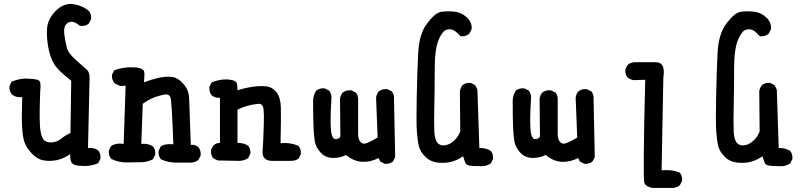

<svg xmlns="http://www.w3.org/2000/svg" viewBox="-20 -803 4040 962"><path d="M377.4 27.3Q343.8 25.9 335.9 6.3Q330.6 -7.3 332 -31.2Q319.8 -22.9 308.8 -17.1Q297.9 -11.2 287.4 -7.3Q276.9 -3.4 266.6 -1Q233.4 5.9 200.7 1Q167 -4.4 139.2 -34.2Q112.3 -63.5 103 -89.4Q93.8 -115.2 90.8 -165.5Q87.9 -213.9 91.3 -316.4Q62 -313 41.5 -328.1L41 -328.6L40.5 -329.1Q32.7 -337.9 29.5 -348.4Q26.4 -358.9 27.3 -370.6V-371.6L27.8 -372.6L37.6 -392.1L38.6 -394L41 -395Q81.1 -411.1 119.6 -409.2Q157.2 -407.2 170.4 -402.3Q180.2 -398.9 182.4 -383.5Q184.6 -368.2 181.6 -347.2Q176.8 -219.7 180.2 -171.4Q183.6 -124 196.3 -106Q208 -88.9 235.8 -89.4Q264.6 -89.8 287.1 -108.4Q310.5 -127.4 333 -136.2L336.9 -398.4Q269.5 -450.7 251 -482.4Q241.2 -498.5 234.1 -518.8Q227.1 -539.1 222.2 -564Q212.9 -612.8 215.8 -659.7Q218.8 -707.5 258.8 -748Q279.3 -768.6 301.5 -777.1Q323.7 -785.6 347.7 -782.2Q394 -774.9 424.8 -748.5L425.3 -748Q432.1 -740.2 434.8 -730.2Q437.5 -720.2 436.5 -708.5V-707.5L436 -706.5L426.3 -687L425.8 -686L424.8 -685.1Q407.2 -669.4 380.9 -673.8L379.4 -674.3L377.9 -675.3Q354.5 -695.3 336.4 -693.8Q318.8 -692.4 308.6 -677.7Q297.9 -662.6 302.7 -627.9Q305.2 -609.4 308.3 -593Q311.5 -576.7 315.4 -562.5Q318.8 -549.3 330.3 -533.9Q341.8 -518.6 361.3 -501.5Q401.4 -466.3 415 -454.1Q430.7 -439.9 428.7 -406.7L420.9 -61.5Q450.2 -64.9 471.2 -49.8L471.7 -49.3L472.2 -48.8Q485.4 -33.2 483.4 -9.3V-8.3L482.9 -7.3L473.1 12.2L472.2 14.2L470.2 15.1Q429.7 33.2 377.4 27.3Z M862.3 11.7Q821.8 11.7 787.6 -4.4L786.6 -4.9L785.6 -5.9Q772.5 -21.5 774.4 -46.4V-47.4L774.9 -48.3L784.7 -67.9L785.6 -69.3L787.1 -70.3Q808.1 -84 848.6 -80.1Q840.8 -294.9 834 -314.9Q828.1 -331.5 809.6 -329.6Q798.8 -328.6 785.6 -325.2Q772.5 -321.8 757.3 -316.9Q747.6 -313.5 737.5 -308.6Q727.5 -303.7 716.8 -297.4Q706.1 -291 695.3 -283.2L688 -82Q720.7 -85.4 745.1 -70.3L746.1 -69.8L746.6 -69.3Q759.8 -53.7 757.8 -28.8V-27.8L757.3 -26.9L747.6 -7.3L746.6 -5.4L745.1 -4.4Q731.4 2.4 716.6 6.1Q701.7 9.8 685.5 9.8Q654.3 9.8 616.2 10.7Q576.7 11.7 538.6 -6.3L537.6 -6.8L536.6 -7.8Q523.4 -23.4 525.4 -48.3V-49.3L525.9 -50.3L535.6 -69.8L536.6 -71.3L538.1 -72.3Q563 -87.9 599.6 -82L609.4 -373.5L584.5 -372.1H583L581.5 -372.6L556.2 -384.3L555.2 -384.8L554.2 -385.7Q546.4 -394.5 543.2 -405Q540 -415.5 541 -427.2V-428.2L541.5 -429.2L551.3 -448.7L552.2 -451.2L554.7 -451.7Q598.6 -467.8 647.5 -465.8Q700.7 -463.9 703.1 -440.9Q703.6 -435.5 703.6 -428Q703.6 -420.4 702.9 -411.1Q702.1 -401.9 700.7 -390.6Q736.8 -404.3 770.5 -412.1Q809.1 -420.9 839.4 -418Q871.1 -414.6 898.9 -382.8Q908.2 -372.1 914.6 -360.6Q920.9 -349.1 924.1 -336.7Q927.2 -324.2 927.7 -310.5Q928.7 -273.4 936 -77.6Q947.3 -78.6 956.5 -75.7Q965.8 -72.8 973.6 -65.9L974.1 -65.4Q987.3 -49.8 985.4 -24.9V-23.9L984.9 -22.9L975.1 -3.4L974.1 -2L973.1 -1Q958.5 9.8 940.9 11.7H940.4Z M1438.5 2.9H1340.8Q1336.9 2.9 1333.5 2.4Q1313 0 1303.2 -13.2Q1293.5 -26.4 1295.9 -48.3Q1296.4 -48.3 1298.6 -94.7Q1300.8 -141.1 1302 -187.5Q1303.2 -233.9 1300.3 -257.3Q1297.9 -272 1291.5 -277.8Q1285.2 -283.7 1273.9 -282.7Q1247.1 -280.3 1219.2 -272.5Q1193.4 -265.6 1169.9 -253.4V-86.9Q1184.6 -87.4 1197.5 -84.2Q1210.4 -81.1 1221.7 -74.2L1222.7 -73.7L1223.1 -73.2Q1236.3 -57.6 1234.4 -33.7V-32.7L1233.9 -31.7L1224.1 -12.2L1223.1 -10.7L1221.7 -9.8Q1199.2 4.9 1169.4 2.9L1072.3 1H1070.8L1069.8 0.5L1050.3 -9.3L1048.8 -9.8L1048.3 -10.7Q1035.2 -26.4 1037.1 -50.3V-51.3L1037.6 -52.2L1047.4 -71.8L1047.9 -72.8L1048.8 -73.2Q1062 -86.9 1082 -86.9V-313Q1058.1 -311.5 1041.5 -324.7L1040.5 -325.2L1040 -325.7Q1027.3 -342.8 1029.3 -366.7V-367.7L1029.8 -368.7L1039.6 -388.2L1040.5 -390.1L1043 -391.1Q1083 -407.2 1122.1 -404.8Q1164.1 -401.9 1167.5 -382.3Q1169.4 -369.6 1169.9 -350.6Q1173.8 -352.1 1177.7 -353Q1181.6 -354 1185.5 -355.2Q1189.5 -356.4 1193.4 -357.4Q1197.3 -358.4 1201.2 -359.4Q1205.1 -360.4 1208.7 -361.1Q1212.4 -361.8 1216.1 -362.8Q1219.7 -363.8 1223.6 -364.5Q1227.5 -365.2 1231.2 -365.7Q1234.9 -366.2 1238.5 -366.9Q1242.2 -367.7 1245.6 -368.2Q1286.1 -374 1315.9 -370.1Q1326.2 -368.7 1335.2 -364.7Q1344.2 -360.8 1352.1 -354.5Q1359.9 -348.1 1366.7 -339.4Q1385.7 -313.5 1387.2 -263.7Q1388.7 -217.3 1385.7 -85.4Q1410.2 -87.9 1432.1 -84.7Q1454.1 -81.5 1474.1 -72.8L1475.1 -72.3L1476.1 -71.3Q1489.3 -55.7 1487.3 -31.7V-30.8L1486.8 -29.8L1477.1 -10.3L1476.1 -8.8L1475.1 -7.8Q1460 2.9 1438.5 2.9Z M1906.7 17.1 1887.2 7.3 1885.3 6.3 1884.3 4.4 1877 -11.2Q1835.4 9.8 1794.9 7.8Q1753.4 5.9 1713.9 -26.4Q1684.6 -11.7 1649.4 -11.7Q1610.8 -11.7 1586.4 -38.6Q1563 -64.5 1557.6 -92.8Q1552.7 -119.6 1550.8 -165.5Q1548.8 -211.9 1548.8 -295.9Q1548.8 -324.7 1563.5 -347.7L1564 -348.6L1564.9 -349.6Q1582 -362.3 1606 -360.4H1606.9L1607.9 -359.9L1627.4 -350.1L1628.9 -349.6L1629.4 -348.6Q1642.6 -333 1640.6 -309.1Q1633.8 -201.2 1638.2 -152.8Q1638.7 -147.9 1639.2 -143.6Q1639.6 -139.2 1640.4 -135.5Q1641.1 -131.8 1642.1 -128.7Q1643.1 -125.5 1644 -122.8Q1645 -120.1 1646.2 -117.9Q1647.5 -115.7 1648.4 -114Q1649.4 -112.3 1650.6 -110.8Q1651.9 -109.4 1653.3 -108.4Q1654.8 -107.4 1656 -106.9Q1657.2 -106.4 1658.7 -106.4Q1675.3 -104 1685.5 -118.2L1683.6 -307.6V-308.1Q1686 -325.7 1696.8 -338.9L1697.3 -339.4L1697.8 -339.8Q1714.8 -352.5 1738.8 -350.6H1739.7L1740.7 -350.1L1761.2 -340.3L1762.2 -339.8L1763.2 -338.9Q1776.4 -323.2 1774.4 -299.3V-130.9Q1774.4 -122.1 1775.9 -114.5Q1777.3 -106.9 1780 -101.1Q1782.7 -95.2 1787.1 -90.8Q1798.3 -78.1 1818.4 -86.4Q1826.2 -89.4 1834.5 -93.5Q1842.8 -97.7 1852.3 -102.5Q1861.8 -107.4 1872.1 -113.8L1864.3 -313.5V-314Q1866.7 -331.5 1877.4 -344.7L1877.9 -345.2L1878.4 -345.7Q1895.5 -358.4 1919.4 -356.4H1920.4L1921.4 -356L1940.9 -346.2L1942.4 -345.7L1942.9 -344.7Q1956.1 -329.1 1954.1 -305.7L1960 -17.6V-16.1L1959.5 -15.1L1949.7 4.4L1949.2 5.9L1948.2 6.3Q1932.6 19.5 1908.7 17.6H1907.7Z M2379.4 29.3Q2348.6 29.8 2332.5 26.6Q2316.4 23.4 2312 13.7Q2309.6 7.8 2306.6 -0.7Q2303.7 -9.3 2300.3 -20Q2285.2 -9.8 2270.5 -2.9Q2255.9 3.9 2241.2 7.8Q2209.5 15.6 2173.3 11.7Q2135.7 7.3 2111.3 -17.6Q2086.4 -42 2079.1 -69.3Q2072.3 -95.7 2068.8 -142.6Q2065.4 -189.5 2067.9 -313Q2070.3 -436.5 2075.2 -535.2Q2077.6 -585 2088.9 -622.8Q2100.1 -660.6 2120.6 -686Q2125.5 -692.4 2130.1 -698Q2134.8 -703.6 2139.2 -708.7Q2143.6 -713.9 2147.9 -718Q2152.3 -722.2 2156.5 -725.8Q2160.6 -729.5 2164.6 -732.2Q2168.5 -734.9 2172.4 -737.1Q2176.3 -739.3 2179.9 -740.7Q2183.6 -742.2 2187.5 -743.2Q2212.4 -748 2251 -745.1Q2290.5 -742.2 2318.4 -716.3Q2332.5 -703.1 2338.6 -688.2Q2344.7 -673.3 2342.8 -657.2V-656.2L2342.3 -655.8L2332.5 -636.2L2332 -635.3L2331.1 -634.3Q2322.3 -626.5 2311.8 -623.3Q2301.3 -620.1 2289.6 -621.1H2287.1L2285.6 -623Q2280.8 -628.4 2276.1 -633.1Q2271.5 -637.7 2267.3 -641.4Q2263.2 -645 2259 -647.7Q2254.9 -650.4 2251 -652.3Q2235.8 -659.7 2216.3 -653.8Q2210.9 -652.3 2204.8 -646.7Q2198.7 -641.1 2191.7 -630.4Q2184.6 -619.6 2178.2 -604.5Q2168.5 -582 2163.3 -545.7Q2158.2 -509.3 2158.2 -459.5Q2158.2 -358.4 2156.2 -273.9Q2154.3 -189.5 2156.2 -144.5Q2156.7 -129.9 2159.2 -118.2Q2161.6 -106.4 2165 -98.6Q2168.5 -90.8 2172.9 -85.9Q2180.7 -78.6 2189.7 -75.9Q2198.7 -73.2 2210 -75.2Q2215.8 -76.2 2221.7 -77.9Q2227.5 -79.6 2233.2 -82.5Q2238.8 -85.4 2244.1 -89.4Q2249.5 -93.3 2254.9 -98.1Q2275.9 -117.2 2286.1 -144.5L2284.2 -344.7V-345.2Q2286.6 -362.8 2297.4 -376L2297.9 -376.5Q2313.5 -389.6 2337.4 -387.7H2338.4L2339.4 -387.2L2358.9 -377.4L2360.8 -376.5L2361.8 -374.5L2371.6 -355L2372.1 -354V-352.5L2381.8 -61.5Q2397.9 -62 2411.6 -58.6Q2425.3 -55.2 2437.5 -47.9L2438.5 -47.4L2439 -46.9Q2452.1 -31.2 2450.2 -7.3V-6.3L2449.7 -5.4L2439.9 14.2L2439 15.6L2438 16.6Q2412.6 33.2 2379.4 29.3Z M2906.7 17.1 2887.2 7.3 2885.3 6.3 2884.3 4.4 2877 -11.2Q2835.4 9.8 2794.9 7.8Q2753.4 5.9 2713.9 -26.4Q2684.6 -11.7 2649.4 -11.7Q2610.8 -11.7 2586.4 -38.6Q2563 -64.5 2557.6 -92.8Q2552.7 -119.6 2550.8 -165.5Q2548.8 -211.9 2548.8 -295.9Q2548.8 -324.7 2563.5 -347.7L2564 -348.6L2564.9 -349.6Q2582 -362.3 2606 -360.4H2606.9L2607.9 -359.9L2627.4 -350.1L2628.9 -349.6L2629.4 -348.6Q2642.6 -333 2640.6 -309.1Q2633.8 -201.2 2638.2 -152.8Q2638.7 -147.9 2639.2 -143.6Q2639.6 -139.2 2640.4 -135.5Q2641.1 -131.8 2642.1 -128.7Q2643.1 -125.5 2644 -122.8Q2645 -120.1 2646.2 -117.9Q2647.5 -115.7 2648.4 -114Q2649.4 -112.3 2650.6 -110.8Q2651.9 -109.4 2653.3 -108.4Q2654.8 -107.4 2656 -106.9Q2657.2 -106.4 2658.7 -106.4Q2675.3 -104 2685.5 -118.2L2683.6 -307.6V-308.1Q2686 -325.7 2696.8 -338.9L2697.3 -339.4L2697.8 -339.8Q2714.8 -352.5 2738.8 -350.6H2739.7L2740.7 -350.1L2761.2 -340.3L2762.2 -339.8L2763.2 -338.9Q2776.4 -323.2 2774.4 -299.3V-130.9Q2774.4 -122.1 2775.9 -114.5Q2777.3 -106.9 2780 -101.1Q2782.7 -95.2 2787.1 -90.8Q2798.3 -78.1 2818.4 -86.4Q2826.2 -89.4 2834.5 -93.5Q2842.8 -97.7 2852.3 -102.5Q2861.8 -107.4 2872.1 -113.8L2864.3 -313.5V-314Q2866.7 -331.5 2877.4 -344.7L2877.9 -345.2L2878.4 -345.7Q2895.5 -358.4 2919.4 -356.4H2920.4L2921.4 -356L2940.9 -346.2L2942.4 -345.7L2942.9 -344.7Q2956.1 -329.1 2954.1 -305.7L2960 -17.6V-16.1L2959.5 -15.1L2949.7 4.4L2949.2 5.9L2948.2 6.3Q2932.6 19.5 2908.7 17.6H2907.7Z M3249 138.7Q3233.9 135.7 3223.6 129.9Q3213.4 124 3209 114.3Q3206.5 108.9 3205.8 75.4Q3205.1 42 3205.6 -26.9Q3206.1 -95.7 3207.8 -182.6Q3209.5 -269.5 3212.9 -403.3L3156.2 -401.4H3155.8Q3138.2 -403.8 3125 -414.6L3124.5 -415Q3111.3 -430.7 3113.3 -454.6V-455.6L3113.8 -456.5L3123.5 -476.1L3124 -477.5L3125 -478Q3129.4 -481.9 3134.3 -484.6Q3139.2 -487.3 3144.5 -488.8Q3149.9 -490.2 3155.8 -491.2H3156.2H3267.6Q3271.5 -491.2 3274.9 -490.7Q3295.4 -487.3 3302.2 -467.8Q3309.1 -448.2 3303.7 -416.5L3294.9 50.3Q3307.6 49.3 3319.3 49.3Q3331.1 49.3 3342 50.5Q3353 51.8 3363.5 54.4Q3374 57.1 3383.8 61L3385.3 61.5L3386.2 62.5Q3399.4 78.1 3397.5 102.1V103L3397 104L3387.2 123.5L3386.2 125L3385.3 126Q3380.4 129.4 3375.2 132.1Q3370.1 134.8 3364.5 136.2Q3358.9 137.7 3353 138.7H3352.5H3250H3249.5Z M3879.4 29.3Q3848.6 29.8 3832.5 26.6Q3816.4 23.4 3812 13.7Q3809.6 7.8 3806.6 -0.7Q3803.7 -9.3 3800.3 -20Q3785.2 -9.8 3770.5 -2.9Q3755.9 3.9 3741.2 7.8Q3709.5 15.6 3673.3 11.7Q3635.7 7.3 3611.3 -17.6Q3586.4 -42 3579.1 -69.3Q3572.3 -95.7 3568.8 -142.6Q3565.4 -189.5 3567.9 -313Q3570.3 -436.5 3575.2 -535.2Q3577.6 -585 3588.9 -622.8Q3600.1 -660.6 3620.6 -686Q3625.5 -692.4 3630.1 -698Q3634.8 -703.6 3639.2 -708.7Q3643.6 -713.9 3647.9 -718Q3652.3 -722.2 3656.5 -725.8Q3660.6 -729.5 3664.6 -732.2Q3668.5 -734.9 3672.4 -737.1Q3676.3 -739.3 3679.9 -740.7Q3683.6 -742.2 3687.5 -743.2Q3712.4 -748 3751 -745.1Q3790.5 -742.2 3818.4 -716.3Q3832.5 -703.1 3838.6 -688.2Q3844.7 -673.3 3842.8 -657.2V-656.2L3842.3 -655.8L3832.5 -636.2L3832 -635.3L3831.1 -634.3Q3822.3 -626.5 3811.8 -623.3Q3801.3 -620.1 3789.6 -621.1H3787.1L3785.6 -623Q3780.8 -628.4 3776.1 -633.1Q3771.5 -637.7 3767.3 -641.4Q3763.2 -645 3759 -647.7Q3754.9 -650.4 3751 -652.3Q3735.8 -659.7 3716.3 -653.8Q3710.9 -652.3 3704.8 -646.7Q3698.7 -641.1 3691.7 -630.4Q3684.6 -619.6 3678.2 -604.5Q3668.5 -582 3663.3 -545.7Q3658.2 -509.3 3658.2 -459.5Q3658.2 -358.4 3656.2 -273.9Q3654.3 -189.5 3656.2 -144.5Q3656.7 -129.9 3659.2 -118.2Q3661.6 -106.4 3665 -98.6Q3668.5 -90.8 3672.9 -85.9Q3680.7 -78.6 3689.7 -75.9Q3698.7 -73.2 3710 -75.2Q3715.8 -76.2 3721.7 -77.9Q3727.5 -79.6 3733.2 -82.5Q3738.8 -85.4 3744.1 -89.4Q3749.5 -93.3 3754.9 -98.1Q3775.9 -117.2 3786.1 -144.5L3784.2 -344.7V-345.2Q3786.6 -362.8 3797.4 -376L3797.9 -376.5Q3813.5 -389.6 3837.4 -387.7H3838.4L3839.4 -387.2L3858.9 -377.4L3860.8 -376.5L3861.8 -374.5L3871.6 -355L3872.1 -354V-352.5L3881.8 -61.5Q3897.9 -62 3911.6 -58.6Q3925.3 -55.2 3937.5 -47.9L3938.5 -47.4L3939 -46.9Q3952.1 -31.2 3950.2 -7.3V-6.3L3949.7 -5.4L3939.9 14.2L3939 15.6L3938 16.6Q3912.6 33.2 3879.4 29.3Z"/></svg>

Font: NaikaiFont
Style: SemiBold
Weight: 600
Version: Version 1.89